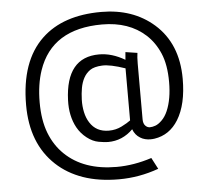

<svg xmlns="http://www.w3.org/2000/svg" viewBox="-59 -822 1118 1024"><g transform="rotate(-5 500.0 -309.5)"><path d="M750 101.6Q645.5 139.2 537.4 139.2Q429.2 139.2 345.9 110.1Q262.7 81.1 203.1 25.4Q77.6 -91.8 77.6 -298.3Q77.6 -533.2 201.2 -650.4Q314.9 -758.3 519.5 -758.3Q689 -758.3 800.8 -660.6Q921.9 -554.2 921.9 -365.2Q921.9 -228.5 872.1 -147.5Q825.7 -72.3 744.1 -60.1Q733.9 -58.6 721.4 -58.6Q709 -58.6 694.6 -62Q680.2 -65.4 668 -73.2Q641.1 -89.4 629.9 -120.6Q573.2 -64 496.1 -64Q478.5 -64 446.3 -69.6Q414.1 -75.2 383.3 -99.4Q352.5 -123.5 334 -156.7Q299.3 -219.7 302.7 -305.2Q311.5 -533.7 488.8 -533.7Q557.1 -533.7 626.5 -492.7L629.9 -533.7L693.4 -523.9Q689.9 -502 689.9 -466.8V-168.5Q689.9 -146 700.7 -134.5Q711.4 -123 725.1 -123Q738.8 -123 755.1 -128.9Q771.5 -134.8 790 -153.1Q808.6 -171.4 821.3 -200.7Q848.1 -262.7 848.1 -354.7Q848.1 -446.8 822 -508.1Q795.9 -569.3 751 -610.4Q662.1 -691.4 518.6 -691.4Q249.5 -691.4 176.3 -476.6Q150.9 -401.9 150.9 -306.2Q150.9 -210.4 177.5 -141.6Q204.1 -72.8 253.4 -25.4Q354.5 72.3 530.3 72.3Q622.6 72.3 718.3 41ZM404.3 -177.7Q438 -124 505.9 -124Q543 -124 574.7 -139.9Q606.4 -155.8 623 -168.5V-447.3Q542.5 -475.1 499.5 -472.9Q456.5 -470.7 434.8 -455.6Q413.1 -440.4 400.4 -417Q387.7 -393.6 382.3 -363.8Q377 -334 376 -300.3Q375 -266.6 381.8 -234.4Q388.7 -202.1 404.3 -177.7Z"/></g></svg>

Font: Duru Sans
Style: Regular
Weight: 400
Designer: Onur Yazõcõgil
Foundry: Onur Yazõcõgil
Version: Version 1.002